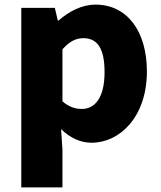

<svg xmlns="http://www.w3.org/2000/svg" viewBox="-20 -603 698 830"><path d="M72 207H250V44L244 -45C282 -7 328 14 376 14C498 14 615 -98 615 -294C615 -469 529 -583 393 -583C334 -583 278 -554 233 -514H230L217 -569H72ZM334 -132C307 -132 278 -140 250 -165V-390C280 -423 307 -438 340 -438C403 -438 432 -391 432 -291C432 -177 388 -132 334 -132Z"/></svg>

Font: Noto Sans KR Black
Style: Regular
Weight: 900
Designer: Ryoko NISHIZUKA 西塚涼子 (kana, bopomofo & ideographs); Paul D. Hunt (Latin, Greek & Cyrillic); Sandoll Communications 산돌커뮤니
Foundry: Adobe
Version: Version 2.004;hotconv 1.0.118;makeotfexe 2.5.65603